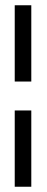

<svg xmlns="http://www.w3.org/2000/svg" viewBox="-20 -640 179 730"><path d="M36 70H99V-220H36ZM36 -330H99V-620H36Z"/></svg>

Font: Charger Sport
Style: LitNrw
Weight: 300
Designer: Jasper
Foundry: Cannot Into Space Fonts
Version: Version 1.1